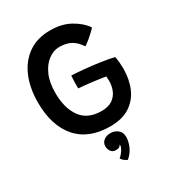

<svg xmlns="http://www.w3.org/2000/svg" viewBox="-216 -794 1069 1174"><g transform="rotate(-30 319.0 -207.0)"><path d="M348.5 24Q196.5 24 116.5 -68.2Q36.5 -160.5 36.5 -323Q36.5 -424.5 69.5 -502.5Q102.5 -580.5 166 -624.8Q229.5 -669 321 -669Q403.5 -669 463.2 -635Q523 -601 552 -556.5Q545.5 -548 529.8 -533Q514 -518 495.2 -502.5Q476.5 -487 459.5 -476.5Q433.5 -516.5 400.5 -534.8Q367.5 -553 318.5 -553Q278.5 -553 241.8 -526.2Q205 -499.5 181.5 -448Q158 -396.5 158 -321.5Q158 -213 204.8 -148.5Q251.5 -84 349.5 -84Q396 -84 424.8 -103.2Q453.5 -122.5 466.8 -153.8Q480 -185 480 -221.5Q480 -239 478.5 -253Q468 -255 444.5 -258.5Q421 -262 392.2 -265.5Q363.5 -269 336.8 -271.8Q310 -274.5 293 -275.5Q292.5 -291 293.2 -319.8Q294 -348.5 295.5 -365Q332 -363.5 384.8 -358.5Q437.5 -353.5 491.2 -345.8Q545 -338 585 -328.5Q589 -308.5 591 -285.5Q593 -262.5 593 -243Q593 -167.5 567 -107Q541 -46.5 487 -11.2Q433 24 348.5 24ZM337 255Q332 253 319.5 244.8Q307 236.5 298 222Q306.5 216 316.8 203.5Q327 191 334.5 177.5Q342 164 342 154.5Q342 150.5 341 148.5Q337.5 155.5 330 161.2Q322.5 167 306 167Q281.5 167 270.5 150.2Q259.5 133.5 259.5 115Q259.5 89 278.8 74.2Q298 59.5 326 59.5Q355 59.5 377 76.8Q399 94 399 127Q399 162 382.5 197Q366 232 337 255Z"/></g></svg>

Font: Grandstander Medium
Style: Regular
Weight: 500
Designer: Tyler Finck
Foundry: Etcetera Type Co
Version: Version 1.200; ttfautohint (v1.8.3)